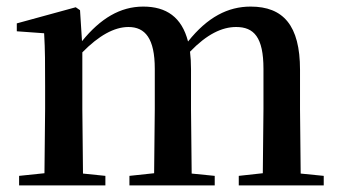

<svg xmlns="http://www.w3.org/2000/svg" viewBox="-20 -563 1034 583"><path d="M777 0H963V-29L893 -36L891 -232V-351C891 -486 840 -543 741 -543C672 -543 610 -511 551 -437C532 -511 485 -543 415 -543C345 -543 285 -507 229 -438L223 -532L210 -541L31 -492V-468L114 -462C117 -412 117 -369 117 -302V-232L115 -37L38 -29V0H300V-29L232 -36L230 -232V-404C280 -455 327 -481 370 -481C421 -481 450 -446 450 -354V-232L448 -37L373 -29V0H632V-29L562 -36L560 -232V-353C560 -372 559 -390 557 -406C608 -459 654 -481 697 -481C751 -481 780 -450 780 -354V-232L778 -37L705 -29V0Z"/></svg>

Font: Noto Serif CJK JP SemiBold
Style: Regular
Weight: 600
Designer: Ryoko NISHIZUKA 西塚涼子 (kana & ideographs); Frank Grießhammer (Latin, Greek & Cyrillic); Wenlong ZHANG 张文龙 (bopomofo); San
Foundry: Adobe
Version: Version 2.001;hotconv 1.1.0;makeotfexe 2.6.0